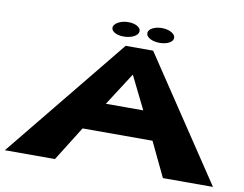

<svg xmlns="http://www.w3.org/2000/svg" viewBox="-193 -791 1136 895"><g transform="rotate(10 374.5 -344.0)"><path d="M346 -688C312 -688 282 -673 277 -654C273 -634 298 -618 335 -618C372 -618 403 -634 404 -654C406 -673 380 -688 346 -688ZM504 -688C470 -688 442 -673 441 -654C440 -634 468 -618 505 -618C542 -618 570 -634 568 -654C567 -673 538 -688 504 -688ZM482 -577H352L-118 0H119L221 -163H552L630 0H867ZM485 -295H308L407 -449H409Z"/></g></svg>

Font: Hussar Milosc
Style: Bold
Weight: 700
Foundry: Cannot Into Space Fonts
Version: Version 1.02